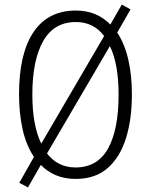

<svg xmlns="http://www.w3.org/2000/svg" viewBox="-20 -770 651 837"><path d="M555 -358Q555 -250 529 -167Q503 -84 449 -37Q395 10 310 10Q262 10 224 -6Q186 -22 158 -51L102 47L64 27L128 -86Q94 -137 78.5 -206.5Q63 -276 63 -359Q63 -536 126 -630Q189 -724 311 -724Q357 -724 394.5 -708.5Q432 -693 461 -663L511 -750L549 -729L491 -628Q523 -580 539 -511.5Q555 -443 555 -358ZM121 -358Q121 -223 160 -144L434 -613Q388 -674 311 -674Q215 -674 168 -590.5Q121 -507 121 -358ZM497 -358Q497 -491 459 -569L185 -101Q232 -40 309 -40Q405 -40 451 -122.5Q497 -205 497 -358Z"/></svg>

Font: Noto Sans Myanmar UI Condensed Light
Style: Regular
Weight: 300
Width: 3
Designer: Monotype Design Team
Foundry: Monotype Imaging Inc.
Version: Version 2.103; ttfautohint (v1.8.4.7-5d5b)